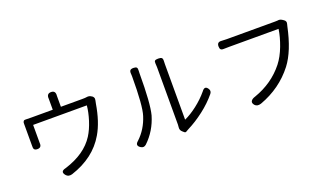

<svg xmlns="http://www.w3.org/2000/svg" viewBox="-74 -1305 3148 1841"><g transform="rotate(-20 1500.0 -384.5)"><path d="M772.5 -553.7H224.6V-370.1Q229.5 -321.3 184.6 -321.3Q162.1 -321.3 153.3 -332.5Q144.5 -343.8 146.5 -368.2V-595.7Q145.5 -611.3 153.3 -620.1Q161.1 -628.9 174.8 -627Q193.4 -626 234.4 -626H451.2V-737.3Q446.3 -791 493.2 -791Q540 -791 534.2 -737.3V-626H753.9Q783.2 -626 799.8 -628.9Q823.2 -633.8 849.6 -616.2Q856.4 -612.3 860.4 -606.4Q864.3 -600.6 866.2 -596.2Q868.2 -591.8 867.7 -583Q867.2 -574.2 866.2 -570.3Q865.2 -566.4 863.3 -555.7Q861.3 -544.9 860.4 -542Q831.1 -362.3 763.7 -248Q654.3 -59.6 414.1 18.6Q375 29.3 353.5 4.9Q311.5 -43 376 -57.6Q586.9 -123 678.7 -267.6Q715.8 -326.2 741.2 -406.2Q766.6 -486.3 772.5 -553.7Z M1352.5 -668Q1352.5 -363.3 1323.2 -251Q1280.3 -105.5 1174.8 -5.9Q1148.4 17.6 1119.1 -2Q1074.2 -31.2 1117.2 -66.4Q1206.1 -149.4 1245.1 -273.4Q1275.4 -366.2 1275.4 -667Q1275.4 -683.6 1274.4 -690.4Q1271.5 -715.8 1280.3 -727.1Q1289.1 -738.3 1314.5 -738.3Q1338.9 -738.3 1347.2 -729Q1355.5 -719.7 1353.5 -695.3Q1352.5 -687.5 1352.5 -668ZM1530.3 -81.1V-668Q1530.3 -686.5 1528.3 -706.1Q1526.4 -727.5 1535.2 -734.4Q1543.9 -741.2 1568.4 -741.2Q1593.8 -741.2 1603.5 -733.4Q1613.3 -725.6 1612.3 -702.1Q1611.3 -692.4 1611.3 -668V-102.5Q1672.9 -129.9 1741.2 -182.6Q1809.6 -235.4 1863.3 -299.8Q1896.5 -345.7 1924.8 -302.7Q1942.4 -277.3 1922.9 -252Q1862.3 -177.7 1777.8 -112.8Q1693.4 -47.9 1609.4 -5.9Q1588.9 5.9 1586.9 6.8Q1574.2 17.6 1561.5 5.9L1546.9 -6.8Q1524.4 -25.4 1528.3 -55.7Q1530.3 -71.3 1530.3 -81.1Z M2751 -614.3H2250Q2238.3 -614.3 2218.8 -613.8Q2199.2 -613.3 2191.4 -613.3Q2169.9 -612.3 2161.1 -621.6Q2152.3 -630.9 2152.3 -653.3Q2152.3 -697.3 2196.3 -693.4Q2231.4 -691.4 2250 -691.4H2742.2Q2759.8 -691.4 2769.5 -692.4Q2792 -697.3 2813.5 -683.6L2827.1 -674.8Q2853.5 -658.2 2843.8 -628.9Q2839.8 -614.3 2838.9 -609.4Q2789.1 -372.1 2693.4 -247.1Q2560.5 -75.2 2347.7 2Q2305.7 15.6 2283.2 -9.8Q2262.7 -34.2 2273.9 -52.7Q2285.2 -71.3 2318.4 -81.1Q2505.9 -146.5 2623 -293.9Q2671.9 -356.4 2706.1 -446.8Q2740.2 -537.1 2751 -614.3Z"/></g></svg>

Font: GenSenMaruGothic TW TTF Regular
Style: Regular
Weight: 400
Version: Version 1.301